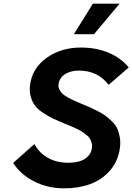

<svg xmlns="http://www.w3.org/2000/svg" viewBox="-20 -1020 724 1050"><path d="M384 -833 488 -1000H634L494 -833ZM331 10Q241 10 166.5 -28Q92 -66 52 -129L168 -232Q195 -183 242.5 -156.5Q290 -130 353 -130Q388 -130 415 -138Q442 -146 460.5 -164.5Q479 -183 483 -211Q485 -226 481 -239Q477 -252 471.5 -262Q466 -272 451.5 -283Q437 -294 427.5 -300.5Q418 -307 396.5 -317Q375 -327 364.5 -331.5Q354 -336 328 -346Q292 -361 270 -371.5Q248 -382 218.5 -401Q189 -420 173.5 -439.5Q158 -459 149 -488.5Q140 -518 144 -553Q155 -646 234 -703Q313 -760 422 -760Q508 -760 575.5 -731Q643 -702 684 -651L574 -556Q515 -634 411 -634Q365 -634 334.5 -613.5Q304 -593 300 -559Q298 -544 304.5 -531Q311 -518 320.5 -508.5Q330 -499 350.5 -487.5Q371 -476 385 -470Q399 -464 427 -452Q458 -439 473 -432.5Q488 -426 516 -411.5Q544 -397 559 -385.5Q574 -374 593.5 -355Q613 -336 621.5 -316.5Q630 -297 635 -270Q640 -243 636 -213Q627 -140 582.5 -88.5Q538 -37 474 -13.5Q410 10 331 10Z"/></svg>

Font: Orkney
Style: BoldItalic
Weight: 700
Designer: Samuel Oakes and Alfredo Marco Pradil
Foundry: Alfredo Marco Pradil
Version: 1.0; ttfautohint (v1.5)